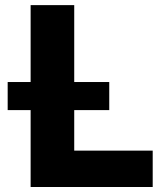

<svg xmlns="http://www.w3.org/2000/svg" viewBox="-20 -748 657 768"><path d="M102.5 0V-727.5H276.9V-145.5H590.8V0ZM10.7 -307.6V-419.9H417V-307.6Z"/></svg>

Font: Inter 24pt ExtraBold
Style: Regular
Weight: 800
Designer: Rasmus Andersson
Foundry: rsms
Version: Version 4.001;git-66647c0bb